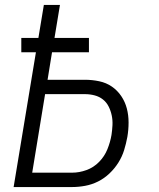

<svg xmlns="http://www.w3.org/2000/svg" viewBox="-20 -755 640 775"><path d="M35 0 125 -544H66V-602H135L157 -735H222L200 -602H339V-544H190L172 -433H323Q352 -433 380.5 -427Q409 -421 431.5 -405.5Q454 -390 469.5 -367Q485 -344 492 -317Q499 -290 499 -260.5Q499 -231 494 -202Q489 -175 481 -149Q473 -123 458 -99Q443 -75 422 -55Q401 -35 376 -22.5Q351 -10 324 -5Q297 0 271 0ZM271 -58Q300 -58 329 -68.5Q358 -79 380 -101.5Q402 -124 413.5 -152.5Q425 -181 430 -210Q433 -230 434 -250Q435 -270 431 -289Q427 -308 418.5 -325Q410 -342 395.5 -353.5Q381 -365 362 -370Q343 -375 323 -375H162L110 -58Z"/></svg>

Font: Iosevka Curly LtExObl
Style: Regular
Weight: 300
Width: 7
Italic angle: -9°
Monospace: yes
Designer: Belleve Invis
Foundry: Belleve Invis
Version: Version 11.1.0; ttfautohint (v1.8.3)